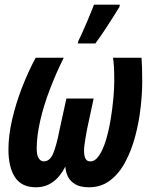

<svg xmlns="http://www.w3.org/2000/svg" viewBox="-20 -792 648 822"><path d="M133.8 9.8Q72.3 9.8 44.2 -33.2Q16.1 -76.2 16.1 -151.9Q16.1 -210.4 31.7 -279.1Q47.4 -347.7 74 -416.5Q100.6 -485.4 132.8 -544.9H252.9Q219.2 -477.1 193.1 -408.4Q167 -339.8 152.1 -275.1Q137.2 -210.4 137.2 -154.8Q137.2 -127.4 145.8 -114.3Q154.3 -101.1 167 -101.1Q193.4 -101.1 207.5 -134.5Q221.7 -168 235.8 -240.2L264.2 -370.1H380.9L353 -240.2Q349.1 -219.2 346.2 -202.1Q343.3 -185.1 341.6 -171.4Q339.8 -157.7 339.8 -147Q339.8 -124 346.2 -112.5Q352.5 -101.1 366.2 -101.1Q387.7 -101.1 404.5 -126.5Q421.4 -151.9 433.6 -192.4Q445.8 -232.9 453.6 -279.8Q461.4 -326.7 465.3 -370.4Q469.2 -414.1 469.2 -444.8Q469.2 -479 468 -502.2Q466.8 -525.4 463.9 -544.9H585.9Q587.4 -526.4 588.1 -502.9Q588.9 -479.5 588.9 -443.8Q588.9 -392.1 582 -331.1Q575.2 -270 559.3 -210Q543.5 -149.9 517.3 -100.1Q491.2 -50.3 452.4 -20.3Q413.6 9.8 360.8 9.8Q323.2 9.8 301.3 -3.7Q279.3 -17.1 270 -37.6Q260.7 -58.1 259.8 -79.1Q238.3 -36.1 206.8 -13.2Q175.3 9.8 133.8 9.8ZM313 -606 316.4 -619.1Q322.8 -630.9 332 -651.6Q341.3 -672.4 351.3 -695.6Q361.3 -718.8 369.6 -739.5Q377.9 -760.3 382.3 -772H493.2L491.2 -762.2Q482.9 -748.5 469.7 -727.5Q456.5 -706.5 441.4 -683.3Q426.3 -660.2 412.4 -639.6Q398.4 -619.1 388.2 -606Z"/></svg>

Font: Open Sans Condensed
Style: Italic
Weight: 400
Width: 3
Italic angle: -12°
Designer: Monotype Design Team
Foundry: Monotype Imaging Inc.
Version: Version 3.000